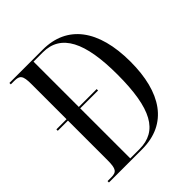

<svg xmlns="http://www.w3.org/2000/svg" viewBox="-195 -844 974 974"><g transform="rotate(-45 291.5 -357.0)"><path d="M28 0H266C450 0 539 -137 539 -356C539 -586 441 -714 267 -714H28V-704H52C92 -704 103 -693 103 -631V-379H30V-369H103V-86C103 -23 93 -10 54 -10H28ZM257 -10H191V-369H319V-379H191V-704H258C388 -704 446 -589 446 -357C446 -113 388 -10 257 -10Z"/></g></svg>

Font: Noto Serif Display ExtraCondensed
Style: Regular
Weight: 400
Width: 2
Designer: Monotype Design Team
Foundry: Monotype Imaging Inc.
Version: Version 2.009